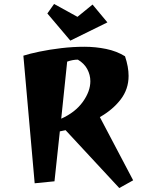

<svg xmlns="http://www.w3.org/2000/svg" viewBox="-20 -911 742 969"><path d="M582 38 311 -254Q304 -252 296.5 -251Q289 -250 282 -248L255 4L155 14L98 -630Q129 -640 179.5 -650.5Q230 -661 289 -668Q348 -675 406 -675Q462 -675 515.5 -664Q569 -653 611 -627Q629 -573 629 -528Q629 -461 589 -409Q549 -357 484 -320L652 -1ZM289 -312Q360 -344 398 -397Q436 -450 436 -501Q436 -533 420.5 -562Q405 -591 373 -610Q360 -610 346.5 -607.5Q333 -605 319 -600ZM335 -706 219 -843 253 -891 371 -826 447 -888 522 -798Z"/></svg>

Font: Joti One
Style: Regular
Weight: 400
Designer: Eduardo Rodriguez Tunni
Foundry: Eduardo Rodriguez Tunni
Version: Version 1.002; ttfautohint (v1.8.4.7-5d5b);gftools[0.9.24]